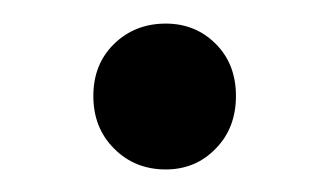

<svg xmlns="http://www.w3.org/2000/svg" viewBox="-20 -336 285 166"><path d="M78.7 -207.5C90.6 -195.5 105.5 -189.5 123.3 -189.5C140.5 -189.5 154.9 -195.5 166.5 -207.5C178.2 -219.4 184 -234.6 184 -253C184 -271.4 178.2 -286.4 166.5 -298.1C154.9 -309.7 140.5 -315.6 123.3 -315.6C105.5 -315.6 90.6 -309.7 78.7 -298.1C66.7 -286.4 60.7 -271.4 60.7 -253C60.7 -234.6 66.7 -219.4 78.7 -207.5Z"/></svg>

Font: Montserrat Ace
Style: Regular
Weight: 500
Designer: Julieta Ulanovsky
Foundry: Julieta Ulanovsky
Version: Version 1